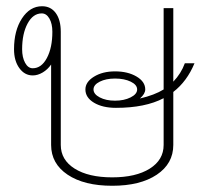

<svg xmlns="http://www.w3.org/2000/svg" viewBox="-20 -586 666 616"><path d="M536 -291V-121Q536 -61 483 -25.5Q430 10 340 10Q250 10 197 -25.5Q144 -61 144 -121V-379Q133 -363 117 -353.5Q101 -344 85 -344Q59 -344 42 -367.5Q25 -391 25 -428Q25 -488 50.5 -527Q76 -566 115 -566Q143 -566 159 -544Q175 -522 175 -484V-121Q175 -73 219.5 -45Q264 -17 340 -17Q416 -17 460.5 -45Q505 -73 505 -121V-271Q446 -240 352 -240Q309 -240 281.5 -256.5Q254 -273 254 -299Q254 -323 281.5 -340Q309 -357 349 -357Q390 -357 418 -340.5Q446 -324 446 -299Q446 -285 429 -270Q476 -281 505 -299V-560H536V-324Q561 -350 573 -383H604Q580 -325 536 -291ZM148 -484Q148 -510 138.5 -526.5Q129 -543 114 -543Q86 -543 68.5 -510.5Q51 -478 51 -428Q51 -402 60.5 -384.5Q70 -367 85 -367Q113 -367 130.5 -400Q148 -433 148 -484ZM420 -299Q420 -314 399.5 -324Q379 -334 349 -334Q320 -334 300 -324Q280 -314 280 -299Q280 -284 300 -273.5Q320 -263 349 -263Q378 -263 399 -273.5Q420 -284 420 -299Z"/></svg>

Font: KoHo ExtraLight
Style: Regular
Weight: 275
Version: Version 1.000; ttfautohint (v1.6)